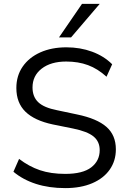

<svg xmlns="http://www.w3.org/2000/svg" viewBox="-20 -957 655 986"><path d="M315 9Q232 9 165 -12.5Q98 -34 49 -75L78 -141Q129 -102 185 -83Q241 -64 315 -64Q405 -64 448.5 -97.5Q492 -131 492 -186Q492 -230 460.5 -256Q429 -282 355 -297L251 -318Q157 -338 110.5 -383.5Q64 -429 64 -505Q64 -568 96.5 -615Q129 -662 187 -688Q245 -714 321 -714Q392 -714 453 -691.5Q514 -669 556 -627L527 -563Q482 -604 432 -622.5Q382 -641 320 -641Q241 -641 194 -604.5Q147 -568 147 -508Q147 -460 176.5 -432Q206 -404 273 -391L377 -369Q478 -348 526.5 -305.5Q575 -263 575 -190Q575 -131 543.5 -86Q512 -41 453.5 -16Q395 9 315 9ZM283 -765 401 -937H492L345 -765Z"/></svg>

Font: Nunito Sans
Style: Regular
Weight: 400
Designer: Vernon Adams
Foundry: Vernon Adams
Version: Version 3.101; ttfautohint (v1.8.4.7-5d5b);gftools[0.9.27]